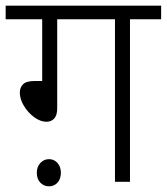

<svg xmlns="http://www.w3.org/2000/svg" viewBox="-20 -642 589 678"><path d="M182 -574V-259Q182 -235 171.5 -223.5Q161 -212 144 -212Q123 -212 101 -228Q79 -244 64.5 -268Q50 -292 50 -315Q50 -333 61.5 -344.5Q73 -356 103 -356H129V-574H0V-622H549V-574H439V0H386V-574ZM110 -32Q110 -53 122.5 -66.5Q135 -80 153 -80Q171 -80 183 -66.5Q195 -53 195 -32Q195 -10 183 3Q171 16 153 16Q135 16 122.5 3Q110 -10 110 -32Z"/></svg>

Font: RS Noto Sans Light
Style: Regular
Weight: 300
Designer: Monotype Design Team
Foundry: Monotype Imaging Inc.
Version: Version 3.10